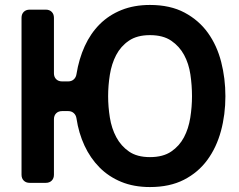

<svg xmlns="http://www.w3.org/2000/svg" viewBox="-20 -739 965 776"><path d="M586 17Q521 17 470 -4Q419 -25 382 -62.5Q345 -100 321.5 -150.5Q298 -201 289 -261Q287 -274 278 -282Q269 -290 256 -290H231Q216 -290 207 -281Q198 -272 198 -257V-33Q198 -18 189 -9Q180 0 165 0H100Q85 0 76 -9Q67 -18 67 -33V-667Q67 -682 76 -691Q85 -700 100 -700H165Q180 -700 189 -691Q198 -682 198 -667V-443Q198 -428 207 -419Q216 -410 231 -410H256Q269 -410 278 -418Q287 -426 289 -439Q299 -501 322.5 -552.5Q346 -604 383 -641Q420 -678 471 -698.5Q522 -719 586 -719Q668 -719 726 -688Q784 -657 820.5 -606Q857 -555 874 -488.5Q891 -422 891 -350Q891 -276 873 -209.5Q855 -143 818 -92.5Q781 -42 723.5 -12.5Q666 17 586 17ZM586 -104Q639 -104 672 -126.5Q705 -149 723.5 -184Q742 -219 749 -263Q756 -307 756 -350Q756 -394 749.5 -438Q743 -482 724 -517Q705 -552 672 -574.5Q639 -597 586 -597Q534 -597 501 -574.5Q468 -552 449.5 -516.5Q431 -481 424 -437Q417 -393 417 -350Q417 -308 424 -264Q431 -220 450 -184.5Q469 -149 501.5 -126.5Q534 -104 586 -104Z"/></svg>

Font: Higure Gothic Black
Style: Regular
Weight: 900
Designer: Yoshimichi Ohira
Foundry: Positype
Version: Version 1.000